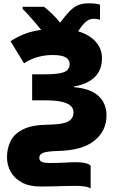

<svg xmlns="http://www.w3.org/2000/svg" viewBox="-20 -896 706 1152"><path d="M512.2 -876Q540.5 -876 557.1 -873.3Q573.7 -870.6 580.1 -868.2V-776.9Q575.2 -779.3 564 -781.2Q552.7 -783.2 540 -783.2Q515.1 -783.2 493.4 -763.9Q471.7 -744.6 449.2 -708Q516.6 -688 554.2 -645.8Q591.8 -603.5 591.8 -546.9Q591.8 -476.1 548.6 -433.6Q505.4 -391.1 423.8 -377V-373Q522.9 -364.7 571 -320.1Q619.1 -275.4 619.1 -204.1Q619.1 -110.4 546.1 -51.8Q473.1 6.8 327.1 9.8Q262.7 11.7 239.3 20.8Q215.8 29.8 215.8 50.8Q215.8 67.4 230 74.7Q244.1 82 277.8 82Q326.7 82 368.9 79.6Q411.1 77.1 438 77.1Q470.2 77.1 493.4 83Q516.6 88.9 523.9 98.1V235.8Q514.6 227.1 489.7 223.1Q464.8 219.2 434.1 219.2Q396.5 219.2 364.7 220.2Q333 221.2 299.8 222.2Q266.6 223.1 224.1 223.1Q155.8 223.1 110.8 198.7Q65.9 174.3 43.9 134.3Q22 94.2 22 47.9Q22 -5.9 43.7 -49.8Q65.4 -93.8 119.4 -120.4Q173.3 -147 269 -147.9Q352.1 -148.9 386.5 -166Q420.9 -183.1 420.9 -222.2Q420.9 -293.9 256.8 -293.9H172.9V-450.2H248Q309.6 -450.2 342 -457Q374.5 -463.9 386.2 -477.5Q397.9 -491.2 397.9 -512.2Q397.9 -537.6 374.3 -551.8Q350.6 -565.9 294.9 -565.9Q250.5 -565.9 206.8 -554Q163.1 -542 124 -516.1L43 -648.9Q85.9 -676.3 129.2 -692.9Q172.4 -709.5 227.1 -716.8Q210.4 -737.8 189.5 -762.2Q168.5 -786.6 148.9 -808.1Q129.4 -829.6 116.2 -841.8V-855H244.1Q265.6 -838.4 291 -814.5Q316.4 -790.5 340.8 -759.8Q373.5 -804.2 398.2 -829.3Q422.9 -854.5 449 -865.2Q475.1 -876 512.2 -876Z"/></svg>

Font: Open Sans ExtraBold
Style: Regular
Weight: 800
Designer: Monotype Design Team
Foundry: Monotype Imaging Inc.
Version: Version 3.003; ttfautohint (v1.8.4)